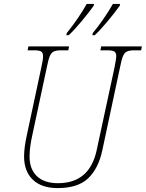

<svg xmlns="http://www.w3.org/2000/svg" viewBox="-20 -951 745 981"><path d="M103 -152Q103 -196 117 -260L191 -606Q200 -645 200 -663Q200 -682 190 -688Q180 -694 154 -694H121L125 -714H333L329 -694H294Q268 -694 255 -688Q242 -682 234.5 -664.5Q227 -647 219 -606L145 -260Q131 -198 131 -151Q131 -87 168.5 -51Q206 -15 276 -15Q438 -15 474 -184L565 -606Q574 -653 574 -663Q574 -682 564 -688Q554 -694 528 -694H493L497 -714H705L701 -694H668Q642 -694 629 -688Q616 -682 608.5 -664.5Q601 -647 593 -606L503 -184Q483 -90 430.5 -40Q378 10 275 10Q192 10 147.5 -33Q103 -76 103 -152ZM321 -782Q383 -859 423 -931H460L459 -922Q434 -887 397 -842.5Q360 -798 331 -771H319ZM454 -782Q510 -850 557 -931H593L592 -922Q567 -887 530 -842.5Q493 -798 464 -771H452Z"/></svg>

Font: Noto Serif NarrowThin
Style: Italic
Weight: 250
Width: 4
Italic angle: -12°
Designer: Monotype Design Team
Foundry: Monotype Imaging Inc.
Version: Version 1.001